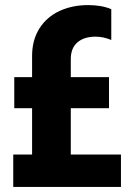

<svg xmlns="http://www.w3.org/2000/svg" viewBox="-20 -734 527 754"><path d="M32 -127H106V-309H36V-431H106V-514Q106 -577 135 -622.5Q164 -668 214 -691Q264 -714 326 -714Q379 -714 417 -698V-577Q386 -590 355 -590Q310 -590 284 -567.5Q258 -545 258 -502V-431H408V-309H258V-127H455V0H32Z"/></svg>

Font: Prompt SemiBold
Style: Regular
Weight: 600
Designer: Katatrad Team
Foundry: CadsonDemak
Version: Version 1.001